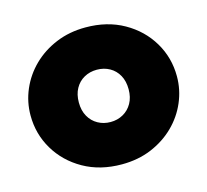

<svg xmlns="http://www.w3.org/2000/svg" viewBox="-85 -632 805 745"><g transform="rotate(-15 317.5 -260.0)"><path d="M317.5 15Q230.5 15 164.2 -22.5Q98 -60 60.8 -122.5Q23.5 -185 23.5 -260Q23.5 -314 44.8 -363.5Q66 -413 105.2 -451.5Q144.5 -490 198.5 -512.5Q252.5 -535 317.5 -535Q404.5 -535 470.8 -497.5Q537 -460 574.2 -397.5Q611.5 -335 611.5 -260Q611.5 -206 590.2 -156.5Q569 -107 529.8 -68.5Q490.5 -30 436.8 -7.5Q383 15 317.5 15ZM317.5 -155Q345.5 -155 368.2 -167.8Q391 -180.5 404.2 -204Q417.5 -227.5 417.5 -260Q417.5 -292.5 404.5 -316Q391.5 -339.5 368.8 -352.2Q346 -365 317.5 -365Q289 -365 266.2 -352.2Q243.5 -339.5 230.5 -316Q217.5 -292.5 217.5 -260Q217.5 -227.5 230.8 -204Q244 -180.5 266.8 -167.8Q289.5 -155 317.5 -155Z"/></g></svg>

Font: Geologica Black
Style: Regular
Weight: 900
Designer: Sindre Bremnes, Frode Helland
Foundry: Monokrom Skriftforlag AS
Version: Version 1.010;gftools[0.9.28]